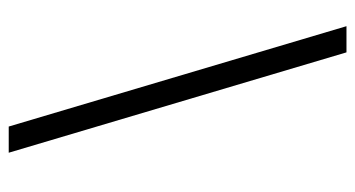

<svg xmlns="http://www.w3.org/2000/svg" viewBox="-207 -607 814 440"><g transform="rotate(-90 200.0 -387.0)"><path d="M360 0H300L70 -774H130Z"/></g></svg>

Font: Fedorovsk Unicode
Style: Medium
Weight: 500
Designer: Aleksandr Andreev and Nikita Simmons
Version: Version 3.2